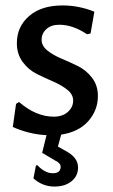

<svg xmlns="http://www.w3.org/2000/svg" viewBox="-20 -489 416 706"><path d="M210 -469Q270 -469 327 -446L313 -366L300 -363Q248 -398 198 -398Q168 -398 150.5 -382Q133 -366 133 -343Q133 -320 154.5 -303Q176 -286 206 -273.5Q236 -261 266.5 -246Q297 -231 318.5 -203Q340 -175 340 -136Q340 -84 305 -44Q270 -4 205 6L193 50L227 69Q267 92 267 127Q267 158 243 177.5Q219 197 180 197Q137 197 103 167L112 120L117 118Q145 148 174 148Q203 148 203 124Q203 111 184 102L135 73L151 8Q88 5 27 -22L39 -107L50 -114Q112 -60 178 -60Q210 -60 229.5 -77.5Q249 -95 249 -119Q249 -142 227.5 -159Q206 -176 176 -189Q146 -202 115.5 -217Q85 -232 63.5 -261Q42 -290 42 -330Q42 -391 87 -430Q132 -469 210 -469Z"/></svg>

Font: Alegreya Sans Medium
Style: Regular
Weight: 500
Designer: Juan Pablo del Peral
Foundry: Huerta Tipografica
Version: Version 2.007